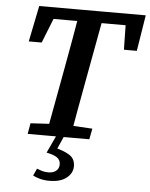

<svg xmlns="http://www.w3.org/2000/svg" viewBox="-59 -713 776 993"><g transform="rotate(5 328.5 -216.0)"><path d="M66 -477 104 -664H657L627 -477H560L557 -648L603 -604H128L203 -653L133 -477ZM102 0 112 -56 252 -64H293L433 -56L422 0ZM197 0 263 -358Q277 -434 290.5 -510.5Q304 -587 317 -664H444L378 -306Q364 -230 350 -153Q336 -76 323 0ZM208 88 249 0H289L252 83L242 57Q297 70 326 89Q355 108 355 146Q355 182 323.5 207Q292 232 235 232Q207 232 184 225.5Q161 219 149 212L166 175Q178 180 192.5 184.5Q207 189 225 189Q251 189 266 176.5Q281 164 281 143Q281 120 263 107.5Q245 95 208 88Z"/></g></svg>

Font: Source Serif 4 SemiBold
Style: Italic
Weight: 600
Italic angle: -12°
Designer: Frank Grießhammer
Foundry: Adobe Systems Incorporated
Version: Version 4.004;hotconv 1.0.116;makeotfexe 2.5.65601